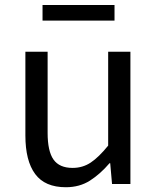

<svg xmlns="http://www.w3.org/2000/svg" viewBox="-20 -756 647 789"><path d="M250.7 13.4Q164.6 13.4 124.5 -40.9Q84.3 -95.1 84.3 -199.3V-543.4H175.7V-210.3Q175.7 -134.6 199.9 -100.3Q224.2 -66 278.3 -66Q319.9 -66 353 -88.1Q386 -110.1 424.5 -157.6V-543.4H515.9V0H440.4L432.9 -85.3H430.1Q392.1 -40.9 349.5 -13.7Q306.9 13.4 250.7 13.4ZM154.8 -671.3V-735.5H450.6V-671.3Z"/></svg>

Font: Noto Sans TC Thin
Style: Regular
Weight: 100
Designer: Ryoko NISHIZUKA 西塚涼子 (kana, bopomofo & ideographs); Paul D. Hunt (Latin, Greek & Cyrillic); Sandoll Communications 산돌커뮤니
Foundry: Adobe
Version: Version 2.004-H2;hotconv 1.0.118;makeotfexe 2.5.65603